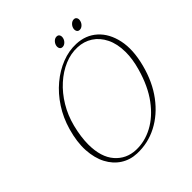

<svg xmlns="http://www.w3.org/2000/svg" viewBox="-221 -983 1154 1154"><g transform="rotate(-45 356.0 -406.0)"><path d="M493.5 -711.5Q571 -708.5 624 -660.8Q677 -613 695 -529.5Q713 -446 684 -335.5Q655.5 -225.5 596 -146Q536.5 -66.5 456.5 -25Q376.5 16.5 286.5 13Q230 11 185.2 -17.8Q140.5 -46.5 113.5 -97.8Q86.5 -149 82.2 -220Q78 -291 103 -378Q124.5 -453 165 -515.2Q205.5 -577.5 259 -622.2Q312.5 -667 372.8 -690.5Q433 -714 493.5 -711.5ZM297 -6.5Q369.5 -4 438.2 -40.5Q507 -77 562.5 -151.5Q618 -226 649.5 -338Q669.5 -408 669 -468Q668.5 -537 644 -586.5Q619.5 -636 578 -662.8Q536.5 -689.5 484.5 -691.5Q429.5 -694 375.5 -671.2Q321.5 -648.5 273.8 -605.5Q226 -562.5 190.2 -503.2Q154.5 -444 136.5 -373.5Q126.5 -334 121.8 -298.8Q117 -263.5 117 -232Q117.5 -124.5 167.8 -67Q218 -9.5 297 -6.5ZM422.5 -756Q409 -756 403.5 -766.5Q398 -777 401.5 -791.5Q405.5 -806 416.5 -816.2Q427.5 -826.5 441 -826.5Q454.5 -826.5 460 -816.2Q465.5 -806 462 -791.5Q458.5 -777 447.2 -766.5Q436 -756 422.5 -756ZM568.5 -756Q555 -756 549.5 -766.5Q544 -777 547.5 -791.5Q551.5 -806 562.8 -816.2Q574 -826.5 587.5 -826.5Q600.5 -826.5 606.2 -816.2Q612 -806 608 -791.5Q604.5 -777 593.2 -766.5Q582 -756 568.5 -756Z"/></g></svg>

Font: Fraunces 72pt S050 Thin
Style: Italic
Weight: 100
Italic angle: -16°
Version: Version 1.000; ttfautohint (v1.8.3)